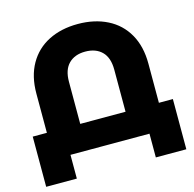

<svg xmlns="http://www.w3.org/2000/svg" viewBox="-120 -837 1114 1101"><g transform="rotate(-15 436.5 -286.5)"><path d="M852 -157V141H671V0H202V141H20V-157H104V-390Q104 -492 145.5 -565Q187 -638 262 -676Q337 -714 436 -714Q535 -714 610.5 -676Q686 -638 727.5 -565Q769 -492 769 -390V-157ZM571 -157V-407Q571 -478 535 -514Q499 -550 436 -550Q374 -550 338 -514Q302 -478 302 -407V-157Z"/></g></svg>

Font: Montserrat Alternates ExtraBold
Style: Regular
Weight: 800
Designer: Julieta Ulanovsky
Foundry: Julieta Ulanovsky
Version: Version 7.200